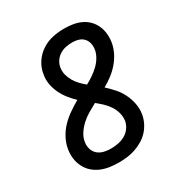

<svg xmlns="http://www.w3.org/2000/svg" viewBox="-175 -870 950 1005"><g transform="rotate(-30 300.0 -367.5)"><path d="M255 8Q227 8 199.5 4Q172 0 147.5 -10.5Q123 -21 103.5 -38.5Q84 -56 72 -80Q60 -104 56.5 -131.5Q53 -159 58 -187Q63 -218 79 -248.5Q95 -279 119 -304Q143 -329 171.5 -348.5Q200 -368 229 -385Q209 -404 191 -426.5Q173 -449 160.5 -475Q148 -501 142.5 -530.5Q137 -560 143 -591Q148 -626 168.5 -657Q189 -688 219.5 -708Q250 -728 285 -735.5Q320 -743 354 -743Q380 -743 406 -739Q432 -735 455 -724.5Q478 -714 495.5 -696.5Q513 -679 523.5 -656Q534 -633 536.5 -607Q539 -581 535 -555Q530 -526 516.5 -498.5Q503 -471 482.5 -447Q462 -423 437 -404Q412 -385 385 -370Q408 -349 428.5 -326Q449 -303 463 -275Q477 -247 483.5 -215.5Q490 -184 485 -151Q481 -126 469.5 -102.5Q458 -79 440.5 -60Q423 -41 400 -27.5Q377 -14 353 -6Q329 2 304 5Q279 8 255 8ZM313 -429Q334 -440 354.5 -454Q375 -468 393 -485Q411 -502 423.5 -523Q436 -544 440 -566Q442 -579 441 -592Q440 -605 435.5 -616Q431 -627 422.5 -636Q414 -645 403 -650Q392 -655 379.5 -657Q367 -659 354 -659Q335 -659 316 -655Q297 -651 280 -640.5Q263 -630 251.5 -613Q240 -596 237 -577Q233 -553 239 -531.5Q245 -510 256 -491.5Q267 -473 282 -457.5Q297 -442 313 -429ZM255 -76Q277 -76 298.5 -80Q320 -84 340 -95Q360 -106 373.5 -125Q387 -144 391 -166Q393 -183 390.5 -199Q388 -215 382 -230Q376 -245 367 -258Q358 -271 347.5 -282.5Q337 -294 325 -304.5Q313 -315 301 -325Q277 -312 253 -298Q229 -284 208.5 -265.5Q188 -247 172.5 -224Q157 -201 153 -175Q150 -161 152 -147Q154 -133 160 -120.5Q166 -108 176.5 -99Q187 -90 199.5 -85Q212 -80 226.5 -78Q241 -76 255 -76Z"/></g></svg>

Font: Iosevka Curly Slab MdEx
Style: Italic
Weight: 500
Width: 7
Italic angle: -9°
Monospace: yes
Designer: Belleve Invis
Foundry: Belleve Invis
Version: Version 11.0.0; ttfautohint (v1.8.3)